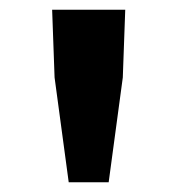

<svg xmlns="http://www.w3.org/2000/svg" viewBox="-20 -800 365 394"><path d="M92 -641 87 -780H237L232 -641L203 -426H121Z"/></svg>

Font: Kinto Sans
Style: Bold
Weight: 700
Designer: Authors: Ryoko NISHIZUKA  (kana & ideographs); Paul D. Hunt (Latin, Greek & Cyrillic); Wenlong ZHANG  (bopomofo); Sandol
Foundry: Adobe Systems Incorporated, ookami Inc.
Version: Version 0.001